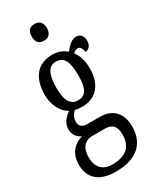

<svg xmlns="http://www.w3.org/2000/svg" viewBox="-247 -823 924 1130"><g transform="rotate(-30 215.0 -258.5)"><path d="M202 -641C230 -641 254 -656 254 -698C254 -740 230 -755 202 -755C172 -755 151 -740 151 -698C151 -656 172 -641 202 -641ZM184 238C330 238 399 167 399 54C399 -23 360 -89 262 -89H179C146 -89 125 -101 125 -134C125 -164 141 -185 155 -198C166 -194 190 -192 203 -192C305 -192 354 -265 354 -366C354 -427 338 -461 318 -488C328 -497 337 -504 351 -504C366 -504 379 -485 379 -463C409 -463 422 -488 422 -516C422 -544 407 -568 376 -568C338 -568 311 -528 296 -512C273 -532 243 -546 203 -546C98 -546 46 -476 46 -361C46 -295 76 -235 123 -210C91 -187 65 -158 65 -118C65 -75 90 -54 114 -42C62 -29 14 14 14 93C14 184 70 238 184 238ZM201 -237C149 -237 126 -278 126 -364C126 -455 149 -500 200 -500C254 -500 275 -457 275 -365C275 -277 255 -237 201 -237ZM186 191C116 191 86 146 86 86C86 8 128 -14 168 -14H250C299 -14 326 7 326 68C326 136 293 191 186 191Z"/></g></svg>

Font: Noto Serif Sinhala ExtraCondensed
Style: Regular
Weight: 400
Width: 2
Designer: Jelle Bosma - Monotype Design Team
Foundry: Monotype Imaging Inc.
Version: Version 2.007